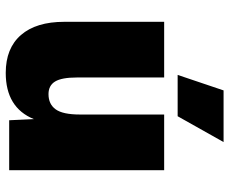

<svg xmlns="http://www.w3.org/2000/svg" viewBox="-85 -702 799 669"><g transform="rotate(90 314.5 -367.5)"><path d="M234 12Q148 12 102 -41Q56 -94 56 -192V-540H250V-236Q250 -183 264 -160Q278 -137 308 -137Q343 -137 361 -162Q379 -187 379 -246V-540H573V0H399L395 -86Q355 12 234 12ZM241 -587 295 -747H475L385 -587Z"/></g></svg>

Font: Geist Black
Style: Regular
Weight: 400
Designer: Basement.studio, Andrés Briganti, Mateo Zaragoza
Foundry: Basement.studio, Vercel, Andrés Briganti, Guido Ferreyra, Mateo Zaragoza
Version: Version 1.401